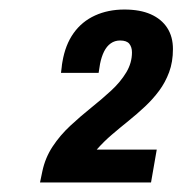

<svg xmlns="http://www.w3.org/2000/svg" viewBox="-20 -823 383 403"><path d="M64 -440 69 -464Q75 -492 90.5 -515.5Q106 -539 127.5 -559Q149 -579 171.5 -597Q194 -615 213.5 -633Q233 -651 245 -671Q257 -691 257 -713Q257 -724 251.5 -731Q246 -738 232 -738Q221 -738 212.5 -732Q204 -726 198.5 -715Q193 -704 190 -689L187 -670H108Q109 -676 109.5 -682Q110 -688 111 -693Q117 -729 134.5 -753.5Q152 -778 179.5 -790.5Q207 -803 241 -803Q274 -803 296.5 -793Q319 -783 331 -764.5Q343 -746 343 -720Q343 -693 335 -671.5Q327 -650 314 -632.5Q301 -615 284.5 -599.5Q268 -584 250 -569.5Q232 -555 215 -540.5Q198 -526 183 -509H309L297 -440Z"/></svg>

Font: Archivo Condensed ExtraBold
Style: Italic
Weight: 800
Width: 3
Italic angle: -10°
Designer: Hector Gatti
Foundry: Omnibus-Type
Version: Version 2.001